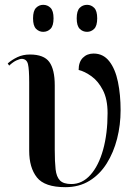

<svg xmlns="http://www.w3.org/2000/svg" viewBox="-20 -766 573 796"><path d="M251 10Q165 10 133 -30.5Q101 -71 101 -141V-425Q101 -479 96 -500Q91 -521 71 -522Q62 -522 48 -515.5Q34 -509 18 -494L12 -503Q29 -518 52 -529Q75 -540 104 -540Q162 -540 184.5 -509Q207 -478 207 -412V-145Q207 -95 210.5 -64Q214 -33 228.5 -18Q243 -3 276 -3Q321 -3 355 -41Q389 -79 407.5 -145.5Q426 -212 426 -297Q426 -355 406.5 -392.5Q387 -430 359 -450Q331 -470 306 -476Q306 -509 323.5 -526.5Q341 -544 368 -544Q408 -544 433 -512Q458 -480 469 -426.5Q480 -373 480 -309Q480 -248 465.5 -191Q451 -134 422.5 -88.5Q394 -43 351 -16.5Q308 10 251 10ZM341 -634Q323 -634 310.5 -646.5Q298 -659 298 -690Q298 -721 310.5 -733.5Q323 -746 341 -746Q358 -746 370.5 -733.5Q383 -721 383 -690Q383 -659 370.5 -646.5Q358 -634 341 -634ZM159 -634Q142 -634 129.5 -646.5Q117 -659 117 -690Q117 -721 129.5 -733.5Q142 -746 159 -746Q177 -746 189.5 -733.5Q202 -721 202 -690Q202 -659 189.5 -646.5Q177 -634 159 -634Z"/></svg>

Font: Noto Serif Display SemiCondensed Medium
Style: Regular
Weight: 500
Width: 4
Designer: Monotype Design Team
Foundry: Monotype Imaging Inc.
Version: Version 2.009